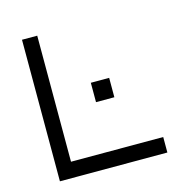

<svg xmlns="http://www.w3.org/2000/svg" viewBox="-86 -682 712 718"><g transform="rotate(-15 270.0 -323.0)"><path d="M267 -375H338V-300H267ZM60 -597H119V-109H476V-49H60Z"/></g></svg>

Font: IBM 3270
Style: Regular
Weight: 400
Monospace: yes
Version: Version 2.3.1